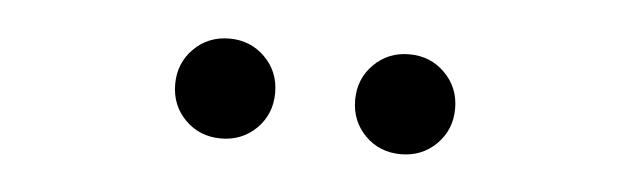

<svg xmlns="http://www.w3.org/2000/svg" viewBox="-25 -775 650 198"><g transform="rotate(5 300.0 -675.5)"><path d="M341.4 -675.6Q341.4 -697.5 356.3 -712.4Q371.1 -727.3 393.1 -727.3Q415 -727.3 429.9 -712.4Q444.9 -697.5 444.9 -675.6Q444.9 -653.6 429.9 -638.7Q415 -623.9 393.1 -623.9Q371.1 -623.9 356.3 -638.7Q341.4 -653.6 341.4 -675.6ZM155.1 -675.6Q155.1 -697.5 170 -712.4Q184.9 -727.3 206.9 -727.3Q228.7 -727.3 243.7 -712.4Q258.6 -697.5 258.6 -675.6Q258.6 -653.6 243.7 -638.7Q228.7 -623.9 206.9 -623.9Q184.9 -623.9 170 -638.7Q155.1 -653.6 155.1 -675.6Z"/></g></svg>

Font: iiserrat Thin
Style: Regular
Weight: 100
Designer: Akira Ohta
Foundry: Akira Ohta
Version: Version 1.200;Glyphs 3.3.1 (3343)